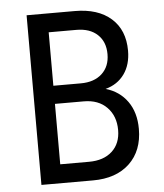

<svg xmlns="http://www.w3.org/2000/svg" viewBox="-52 -776 705 823"><g transform="rotate(-5 300.0 -365.0)"><path d="M93 0V-730H300Q400 -730 456.5 -680Q513 -630 513 -541Q513 -481 484 -440.5Q455 -400 403 -386Q462 -369 496 -321.5Q530 -274 530 -203Q530 -109 472.5 -54.5Q415 0 315 0ZM181 -419H299Q357 -419 390.5 -450Q424 -481 424 -534Q424 -587 391 -618Q358 -649 300 -649H181ZM181 -81H305Q368 -81 404.5 -114.5Q441 -148 441 -206Q441 -266 404.5 -303.5Q368 -341 305 -341H181Z"/></g></svg>

Font: Liga JetBrainsMono Nerd Font
Style: Regular
Weight: 400
Designer: Philipp Nurullin, Konstantin Bulenkov
Foundry: JetBrains
Version: Version 2.225; ttfautohint (v1.8.3)